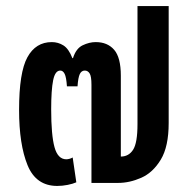

<svg xmlns="http://www.w3.org/2000/svg" viewBox="-20 -604 625 634"><path d="M201 -319Q199 -349 193.5 -360Q188 -371 179 -371Q162 -371 155.5 -339Q149 -307 149 -243Q149 -158 160 -118Q171 -78 199 -78Q203 -78 209 -79.5Q215 -81 220 -84L232 -2Q221 3 203.5 6.5Q186 10 169 10Q99 10 71 -58.5Q43 -127 43 -241Q43 -365 70.5 -415Q98 -465 151 -465Q172 -465 189.5 -454Q207 -443 219 -412H221Q231 -444 253 -454.5Q275 -465 296 -465Q335 -465 357 -439.5Q379 -414 379 -354V-87Q405 -87 419.5 -109.5Q434 -132 434 -194V-584H537V-198Q537 -120 511 -77Q485 -34 446.5 -17Q408 0 370 0H282V-324Q282 -352 276 -361.5Q270 -371 260 -371Q249 -371 243.5 -359.5Q238 -348 236 -319Z"/></svg>

Font: Noto Sans Thai ExtCond SemBd
Style: Regular
Weight: 600
Width: 2
Designer: Monotype Design Team
Foundry: Monotype Imaging Inc.
Version: Version 2.002; ttfautohint (v1.8.4.7-5d5b)